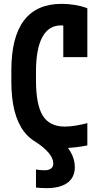

<svg xmlns="http://www.w3.org/2000/svg" viewBox="-20 -760 540 998"><path d="M222 218Q206 218 192.5 217Q179 216 167 215V121Q178 123 189.5 124Q201 125 213 125Q227 125 236.5 121Q246 117 251.5 109.5Q257 102 257 90Q257 63 232.5 34Q208 5 163 -24L272 -52Q321 -14 345 26Q369 66 369 109Q369 144 352 168.5Q335 193 302 205.5Q269 218 222 218ZM303 10Q170 10 104.5 -76.5Q39 -163 39 -335V-395Q39 -567 104.5 -653.5Q170 -740 301 -740Q335 -740 370.5 -734Q406 -728 434 -717V-463H309V-694L371 -598Q336 -628 297 -628Q233 -628 200 -567Q167 -506 167 -386V-344Q167 -215 202.5 -158.5Q238 -102 317 -102Q342 -102 373 -107Q404 -112 434 -120V-4Q405 2 369 6Q333 10 303 10Z"/></svg>

Font: M PLUS Code Latin SemiBold
Style: Regular
Weight: 600
Designer: Coji Morishita
Foundry: UNDERFOREST DESIGN
Version: Version 1.002; ttfautohint (v1.8.3)